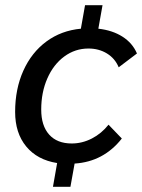

<svg xmlns="http://www.w3.org/2000/svg" viewBox="-20 -688 545 736"><path d="M396 -210 447 -157Q377 -68 266 -61L250 28H183L199 -63Q123 -75 80.5 -126.5Q38 -178 38 -259Q38 -347 69.5 -417Q101 -487 158 -529Q215 -571 290 -578L306 -668H373L357 -578Q411 -572 449.5 -547.5Q488 -523 505 -483L435 -430Q421 -464 390 -483Q359 -502 319 -502Q268 -502 226.5 -471.5Q185 -441 161.5 -387.5Q138 -334 138 -268Q138 -206 168.5 -172Q199 -138 255 -138Q295 -138 332 -157Q369 -176 396 -210Z"/></svg>

Font: Sarabun Medium
Style: Italic
Weight: 500
Italic angle: -10°
Designer: Suppakit Chalermlarp | Katatrad Co.,Ltd.
Foundry: Cadson Demak Co.,Ltd.
Version: Version 1.000; ttfautohint (v1.6)